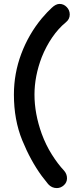

<svg xmlns="http://www.w3.org/2000/svg" viewBox="-20 -848 407 980"><path d="M156 -365Q156 -268 193 -165Q214 -108 244.5 -59.5Q275 -11 307 23Q322 40 322 62Q322 83 306 97.5Q290 112 270 112Q244 112 226 92Q198 56 193 50Q136 -28 93.5 -132Q51 -236 51 -365Q51 -473 88.5 -573Q126 -673 193 -754Q222 -788 244 -808Q265 -828 284 -828Q305 -828 320.5 -812Q336 -796 336 -774Q336 -750 316 -734Q278 -703 246.5 -657Q215 -611 193 -556Q156 -459 156 -365Z"/></svg>

Font: Hjärnsläpp Display
Style: Regular
Weight: 400
Designer: Baptiste Guesnon
Foundry: Bloom Type
Version: Version 1.000